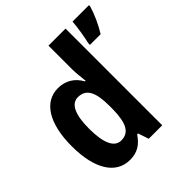

<svg xmlns="http://www.w3.org/2000/svg" viewBox="-204 -909 1067 1067"><g transform="rotate(-45 329.5 -375.0)"><path d="M213 10C273 10 309 -16 341 -63H348L369 0H475V-760H341V-574C341 -541 346 -510 349 -476H344C316 -528 269 -556 211 -556C104 -556 37 -454 37 -273C37 -93 103 10 213 10ZM659 -750V-760H530C528 -721 515 -645 507 -613V-600H591C619 -645 645 -702 659 -750ZM255 -101C202 -101 174 -159 174 -274C174 -384 201 -442 254 -442C319 -442 344 -391 344 -283V-256C342 -150 317 -101 255 -101Z"/></g></svg>

Font: Noto Sans Gujarati UI Condensed
Style: Bold
Weight: 700
Width: 3
Designer: Jelle Bosma - Monotype Design Team, Universal Thirst
Foundry: Monotype Imaging Inc.
Version: Version 2.106